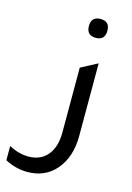

<svg xmlns="http://www.w3.org/2000/svg" viewBox="-214 -718 669 974"><g transform="rotate(15 120.5 -231.0)"><path d="M190 -555Q141 -555 141 -605Q141 -654 190 -654Q238 -654 238 -605Q238 -555 190 -555ZM238 -53Q238 59 179 127Q123 192 30 192Q-30 192 -87 162V87Q-36 115 15 115Q79 115 115 72Q151 29 151 -47V-388L238 -434Z"/></g></svg>

Font: TajawalTap Med
Style: Regular
Weight: 500
Designer: Boutros Fonts
Foundry: Created by Boutros International 2017
Version: Version 2.700